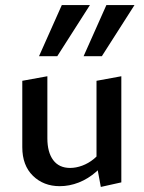

<svg xmlns="http://www.w3.org/2000/svg" viewBox="-20 -729 567 758"><path d="M216 6Q152 6 110 -35Q68 -76 68 -148V-410L167 -428V-183Q167 -128 190 -97Q213 -66 257 -66Q280 -66 304.5 -75Q329 -84 350.5 -101.5Q372 -119 386 -146L418 -122Q393 -80 360.5 -51.5Q328 -23 291 -8.5Q254 6 216 6ZM378 9 361 -83V-410L459 -428V-9ZM134 -507 224 -709H335L206 -507ZM310 -507 400 -709H511L382 -507Z"/></svg>

Font: Ysabeau Office SemiBold
Style: Regular
Weight: 600
Designer: Christian Thalmann (Catharsis Fonts)
Version: Version 2.001;gftools[0.9.30]; featfreeze: tnum,lnum,ss02